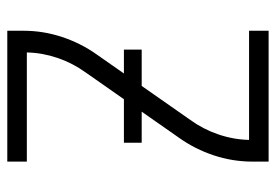

<svg xmlns="http://www.w3.org/2000/svg" viewBox="-138 -638 775 540"><g transform="rotate(-90 250.0 -367.5)"><path d="M66 0V-46Q66 -101 83.5 -154Q101 -207 133 -252L317 -515Q343 -551 357.5 -593.5Q372 -636 373 -680H66V-735H434V-689Q434 -634 416.5 -581Q399 -528 367 -483L183 -220Q157 -184 142.5 -141.5Q128 -99 127 -55H434V0ZM381 -357H119V-407H381Z"/></g></svg>

Font: Iosevka Term Curly Light
Style: Regular
Weight: 300
Designer: Belleve Invis
Foundry: Belleve Invis
Version: Version 32.3.0